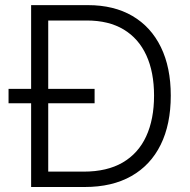

<svg xmlns="http://www.w3.org/2000/svg" viewBox="-20 -748 762 768"><path d="M318.8 0H142.1V-61.5H314.9Q408.2 -61.5 470.7 -97.9Q533.2 -134.3 564.7 -202.6Q596.2 -271 596.2 -365.7Q596.2 -459.5 565.4 -526.6Q534.7 -593.8 474.9 -629.9Q415 -666 327.1 -666H139.6V-727.5H331.5Q435.5 -727.5 509.8 -684.1Q584 -640.6 623.5 -559.6Q663.1 -478.5 663.1 -365.7Q663.1 -251 622.8 -169.2Q582.5 -87.4 505.6 -43.7Q428.7 0 318.8 0ZM172.9 -727.5V0H104.5V-727.5ZM14.2 -335V-392.6H358.4V-335Z"/></svg>

Font: Inter 18pt Light
Style: Regular
Weight: 300
Designer: Rasmus Andersson
Foundry: rsms
Version: Version 4.001;git-66647c0bb